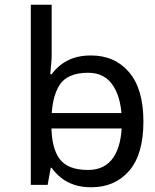

<svg xmlns="http://www.w3.org/2000/svg" viewBox="-20 -780 655 810"><path d="M536 -238V-303H160V-238ZM365 10Q465 10 525 -59.5Q585 -129 585 -267Q585 -405 524.5 -475.5Q464 -546 364 -546Q322 -546 291 -535.5Q260 -525 237 -507Q214 -489 198 -467H192Q193 -480 195.5 -505.5Q198 -531 198 -546V-760H110V0H181L194 -72H198Q214 -49 237 -30.5Q260 -12 291.5 -1Q323 10 365 10ZM351 -63Q266 -63 231.5 -109.5Q197 -156 197 -250V-266Q197 -366 230 -419.5Q263 -473 352 -473Q423 -473 458.5 -416.5Q494 -360 494 -265Q494 -169 458.5 -116Q423 -63 351 -63Z"/></svg>

Font: oriya15
Style: Book
Weight: 400
Designer: Jelle Bosma - Monotype Design Team
Foundry: Monotype Imaging Inc.
Version: Version 2.003